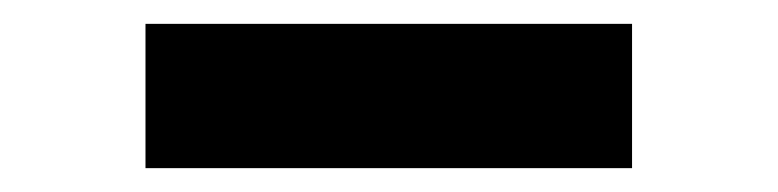

<svg xmlns="http://www.w3.org/2000/svg" viewBox="-20 -141 652 161"><path d="M102 -121H510V0H102Z"/></svg>

Font: Josefin Sans Thin
Style: Bold
Weight: 700
Version: Version 2.000